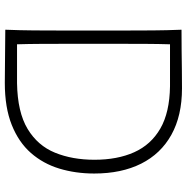

<svg xmlns="http://www.w3.org/2000/svg" viewBox="-9 -765 776 798"><g transform="rotate(90 379.0 -366.0)"><path d="M164.1 -48.8Q162.6 -98.1 162.4 -146.2Q162.1 -194.3 162.1 -250.5V-481.4Q162.1 -538.1 162.4 -586.7Q162.6 -635.3 164.1 -684.6H338.4Q447.3 -683.1 514.4 -644.3Q581.5 -605.5 612.8 -535.6Q644 -465.8 644 -370.6Q644 -278.8 614.7 -206.8Q585.4 -134.8 515.9 -92.8Q446.3 -50.8 325.7 -48.8ZM103.5 0Q163.1 0 212.2 1Q261.2 2 324.7 2Q427.2 2 499.3 -26.9Q571.3 -55.7 615.7 -106.4Q660.2 -157.2 680.7 -224.6Q701.2 -292 701.2 -369.6Q701.2 -482.9 660.2 -564.7Q619.1 -646.5 540 -690.4Q460.9 -734.4 347.2 -734.4Q307.1 -734.4 269.5 -733.9Q231.9 -733.4 191.9 -732.9Q151.9 -732.4 103.5 -732.4Q106 -670.4 106.4 -613.3Q106.9 -556.2 106.9 -488.3V-243.7Q106.9 -176.3 106.4 -119.1Q106 -62 103.5 0Z"/></g></svg>

Font: Pinar-VF-FD
Style: Regular
Weight: 300
Designer: Amin Abedi
Version: Version 3.0